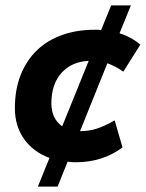

<svg xmlns="http://www.w3.org/2000/svg" viewBox="-20 -590 540 710"><path d="M120 100 163 -6Q103 -28 69 -76Q35 -124 35 -190Q35 -259 56.5 -313Q78 -367 116.5 -404Q155 -441 209.5 -460.5Q264 -480 330 -480Q336 -480 342 -480Q348 -480 354 -479L391 -570H464L422 -467Q466 -453 499 -425L436 -325Q406 -346 377 -356L276 -105Q309 -105 338.5 -114.5Q368 -124 404 -145L433 -45Q360 10 260 10Q252 10 244.5 9.5Q237 9 230 8L193 100ZM170 -208Q170 -151 210 -123L308 -365Q245 -362 207.5 -320.5Q170 -279 170 -208Z"/></svg>

Font: Celebes
Style: Bold Italic
Weight: 700
Italic angle: -10°
Designer: Anugrah Pasau
Foundry: Lafontype
Version: Version 1.000; ttfautohint (v1.8.4)